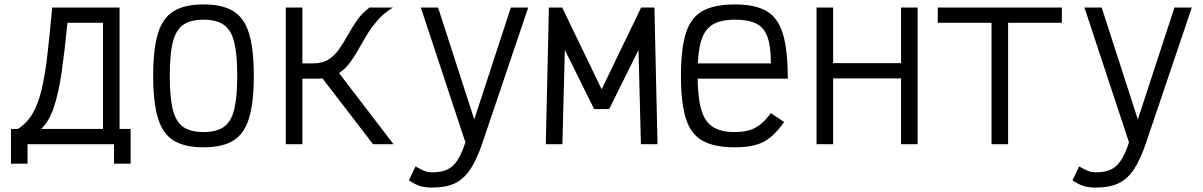

<svg xmlns="http://www.w3.org/2000/svg" viewBox="-20 -652 5440 868"><path d="M60.5 -69Q101.5 -94.5 127.2 -138.5Q153 -182.5 168.5 -248.5Q184 -314.5 194.5 -406Q205 -497.5 216 -618H520.5V-69H445.5V-549H285Q272.5 -422 258.8 -326.5Q245 -231 223.5 -167Q202 -103 166 -69ZM29.5 88V-69H570.5V88H495.5V0H104.5V88Z M900 14Q814.5 14 764.8 -16.8Q715 -47.5 693.8 -118.8Q672.5 -190 672.5 -309Q672.5 -429 693.8 -499.8Q715 -570.5 764.8 -601.2Q814.5 -632 900 -632Q986 -632 1035.5 -601.2Q1085 -570.5 1106.2 -499.8Q1127.5 -429 1127.5 -309Q1127.5 -190 1106.2 -118.8Q1085 -47.5 1035.5 -16.8Q986 14 900 14ZM900 -55Q958.5 -55 991.8 -78.2Q1025 -101.5 1038.8 -157Q1052.5 -212.5 1052.5 -309Q1052.5 -406.5 1038.8 -461.5Q1025 -516.5 991.8 -539.8Q958.5 -563 900 -563Q841.5 -563 808.2 -539.8Q775 -516.5 761.2 -461.5Q747.5 -406.5 747.5 -309Q747.5 -212.5 761.2 -157Q775 -101.5 808.2 -78.2Q841.5 -55 900 -55Z M1294 -296.5V-365.5H1396Q1438 -365.5 1465.8 -383.5Q1493.5 -401.5 1513.8 -430.8Q1534 -460 1552.8 -494Q1571.5 -528 1594.5 -561Q1617.5 -594 1651 -618H1756.5Q1714.5 -592.5 1686 -559.2Q1657.5 -526 1636 -490Q1614.5 -454 1595 -419.5Q1575.5 -385 1552.5 -357.2Q1529.5 -329.5 1498.2 -313Q1467 -296.5 1421 -296.5ZM1272 0V-618H1347V0ZM1666.5 0 1409.5 -334.5 1488 -354 1759 0Z M1934 196Q1901.5 196 1878.5 188.8Q1855.5 181.5 1828.5 163.5L1858.5 100.5Q1886 116 1900.8 121.5Q1915.5 127 1934 127Q1974.5 127 2001 115Q2027.5 103 2047.2 73.5Q2067 44 2084 -8.5L1882.5 -618H1960.5L2124 -112L2289.5 -618H2368L2161 -6Q2135.5 69.5 2106 113.8Q2076.5 158 2035.8 177Q1995 196 1934 196Z M2447.5 0 2461.5 -618H2521.5L2700 -248.5L2878.5 -618H2938.5L2952.5 0H2877.5L2866.5 -426L2734 -159H2666L2533.5 -426L2522.5 0Z M3302.5 14Q3210 14 3156.5 -15.5Q3103 -45 3080.8 -116Q3058.5 -187 3058.5 -309Q3058.5 -432 3080.8 -502.5Q3103 -573 3156.5 -602.5Q3210 -632 3302.5 -632Q3394 -632 3446 -601.5Q3498 -571 3519.8 -497.5Q3541.5 -424 3541.5 -296.5H3087.5V-365.5H3465Q3465 -440.5 3450.2 -483.5Q3435.5 -526.5 3400 -544.8Q3364.5 -563 3302.5 -563Q3238 -563 3201.2 -540.5Q3164.5 -518 3149 -464.8Q3133.5 -411.5 3133.5 -318Q3133.5 -218.5 3149 -161Q3164.5 -103.5 3201.2 -79.2Q3238 -55 3302.5 -55Q3339.5 -55 3366.8 -63Q3394 -71 3417.2 -89.5Q3440.5 -108 3465 -140.5L3525 -100.5Q3494.5 -57 3464 -32Q3433.5 -7 3395.2 3.5Q3357 14 3302.5 14Z M4053.5 0V-618H4128.5V0ZM3671.5 0V-618H3746.5V0ZM3700.5 -297.5V-366.5H4099.5V-297.5Z M4462.5 0V-618H4537.5V0ZM4219.5 -549V-618H4780.5V-549Z M4934 196Q4901.5 196 4878.5 188.8Q4855.5 181.5 4828.5 163.5L4858.5 100.5Q4886 116 4900.8 121.5Q4915.5 127 4934 127Q4974.5 127 5001 115Q5027.5 103 5047.2 73.5Q5067 44 5084 -8.5L4882.5 -618H4960.5L5124 -112L5289.5 -618H5368L5161 -6Q5135.5 69.5 5106 113.8Q5076.5 158 5035.8 177Q4995 196 4934 196Z"/></svg>

Font: Victor Mono Thin
Style: Regular
Weight: 100
Monospace: yes
Designer: Rune Bjørnerås
Version: Version 1.561;gftools[0.9.30]